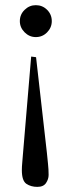

<svg xmlns="http://www.w3.org/2000/svg" viewBox="-20 -524 271 746"><path d="M57.1 -441.9Q57.1 -467.8 75.7 -485.8Q94.2 -503.9 119.1 -503.9Q145 -503.9 163.1 -485.8Q181.2 -467.8 181.2 -441.9Q181.2 -417 163.1 -398.4Q145 -379.9 119.1 -379.9Q94.2 -379.9 75.7 -398.4Q57.1 -417 57.1 -441.9ZM162.1 68.8Q164.1 90.8 166.5 112.3Q168.9 133.8 168.9 155.8Q168.9 171.9 158.9 187Q148.9 202.1 125 202.1Q100.1 202.1 82.5 190.2Q64.9 178.2 64.9 137.2Q64.9 124 66.4 108.4Q67.9 92.8 68.8 79.1L101.1 -304.2L120.1 -301.8Z"/></svg>

Font: Aref Ruqaa
Style: Bold
Weight: 700
Designer: Abdullah Aref
Version: Version 1.002